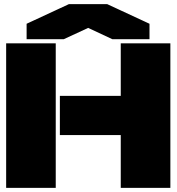

<svg xmlns="http://www.w3.org/2000/svg" viewBox="-20 -910 855 930"><path d="M250 0H9.8V-700.2H250ZM108.9 -720.2V-794.9L314 -890.1H499L704.1 -794.9V-720.2H523.9L407.2 -774.9L289.1 -720.2ZM270 -255.9V-445.8H564.9V-700.2H805.2V0H564.9V-255.9Z"/></svg>

Font: Nastup Basic
Style: Regular
Weight: 400
Designer: Maksym Kobuzan
Foundry: Zakznak
Version: Version 1.020;FEAKit 1.0